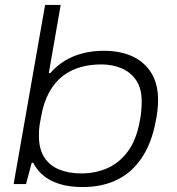

<svg xmlns="http://www.w3.org/2000/svg" viewBox="-20 -743 714 775"><path d="M313 12Q241 12 190.5 -12Q140 -36 114 -86H108L85 0H35L162 -723H225L177 -448H183Q209 -478 242 -498Q275 -518 314.5 -528Q354 -538 398 -538Q466 -538 514.5 -515.5Q563 -493 590.5 -449Q618 -405 618 -340Q618 -319 615.5 -296.5Q613 -274 608 -251Q592 -166 553 -107Q514 -48 454 -18Q394 12 313 12ZM308 -43Q365 -43 413 -64Q461 -85 495.5 -131Q530 -177 544 -253Q548 -274 549.5 -288.5Q551 -303 551.5 -313.5Q552 -324 552 -333Q552 -387 529 -420Q506 -453 469 -468Q432 -483 389 -483Q343 -483 303.5 -471.5Q264 -460 232.5 -435.5Q201 -411 178.5 -370.5Q156 -330 146 -272Q142 -253 140 -239.5Q138 -226 137.5 -216Q137 -206 137 -196Q137 -141 159 -107.5Q181 -74 219.5 -58.5Q258 -43 308 -43Z"/></svg>

Font: Archivo Expanded ExtraLight
Style: Italic
Weight: 250
Width: 7
Italic angle: -10°
Designer: Hector Gatti
Foundry: Omnibus-Type
Version: Version 2.001